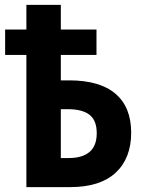

<svg xmlns="http://www.w3.org/2000/svg" viewBox="-20 -766 593 786"><path d="M88 0V-541H1V-645H88V-746H229V-645H375V-541H229V-437H263Q389 -437 453 -382Q517 -327 517 -223Q517 -118 453.5 -59Q390 0 267 0ZM262 -119Q317 -119 346.5 -144Q376 -169 376 -221Q376 -273 346.5 -296Q317 -319 258 -319H229V-119Z"/></svg>

Font: Noto Sans Condensed
Style: Bold
Weight: 700
Width: 3
Designer: Monotype Design Team
Foundry: Monotype Imaging Inc.
Version: Version 2.013; ttfautohint (v1.8.4.7-5d5b)